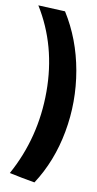

<svg xmlns="http://www.w3.org/2000/svg" viewBox="-95 -764 467 928"><g transform="rotate(10 139.0 -300.0)"><path d="M15 -723Q83 -720 147 -717Q224 -595 250.5 -444.5Q277 -294 249.5 -144.5Q222 5 145 123Q85 113 20 99Q126 -93 126 -318.5Q126 -544 15 -723Z"/></g></svg>

Font: LONDON PRESLEY
Style: Regular
Weight: 400
Version: Version 001.000